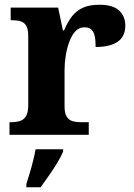

<svg xmlns="http://www.w3.org/2000/svg" viewBox="-20 -568 563 809"><path d="M20 0V-53H24Q47 -53 63.5 -58Q80 -63 89.5 -78.5Q99 -94 99 -125V-415Q99 -445 90.5 -459.5Q82 -474 66 -478.5Q50 -483 28 -483H25V-536H225L245 -440H250Q265 -476 284 -500Q303 -524 330.5 -536Q358 -548 399 -548Q456 -548 482 -523.5Q508 -499 508 -460Q508 -414 475.5 -392Q443 -370 383 -370Q383 -398 379 -416Q375 -434 365 -443.5Q355 -453 336 -453Q313 -453 297.5 -436Q282 -419 272 -392Q262 -365 257 -333.5Q252 -302 252 -273V-120Q252 -91 261 -76.5Q270 -62 286 -57.5Q302 -53 322 -53H354V0ZM91 208Q97 188 105 162Q113 136 119.5 109.5Q126 83 130 61H246V71Q237 92 221 118.5Q205 145 186 172Q167 199 151 221H91Z"/></svg>

Font: Noto Serif Myanmar
Style: Regular
Weight: 400
Designer: Ben Mitchell and the Monotype Design Team
Foundry: Monotype Imaging Inc.
Version: Version 2.106